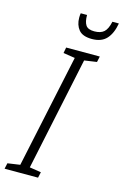

<svg xmlns="http://www.w3.org/2000/svg" viewBox="-190 -972 663 1031"><g transform="rotate(15 141.5 -456.0)"><path d="M-54 0 -47 -32 22 -42 156 -672 91 -682 97 -714H284L277 -682L208 -672L75 -42L139 -32L132 0ZM218 -794Q166 -794 144.5 -820.5Q123 -847 123 -887Q123 -902 125 -912H160Q160 -874 172.5 -855.5Q185 -837 220 -837Q255 -837 273.5 -853.5Q292 -870 301 -912H337Q327 -855 299 -824.5Q271 -794 218 -794Z"/></g></svg>

Font: Noto Sans ExtraCondensed Light
Style: Italic
Weight: 300
Width: 2
Italic angle: -12°
Designer: Monotype Design Team
Foundry: Monotype Imaging Inc.
Version: Version 2.013; ttfautohint (v1.8.4.7-5d5b)